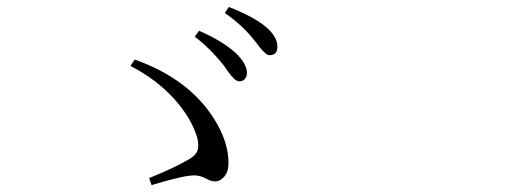

<svg xmlns="http://www.w3.org/2000/svg" viewBox="-20 -701 1540 560"><path d="M421.9 -161.1 415 -181.6Q492.2 -212.9 534.2 -238.3Q551.8 -249 556.2 -262.2Q560.5 -275.4 555.7 -297.9Q540 -353.5 490.2 -410.2Q436.5 -469.7 360.4 -508.8L373 -527.3Q532.2 -470.7 605.5 -352.5Q646.5 -287.1 646.5 -224.6Q646.5 -200.2 633.8 -185.5Q622.1 -171.9 606.4 -171.9Q595.7 -171.9 582 -179.7Q563.5 -189.5 546.9 -189.5Q515.6 -189.5 421.9 -161.1ZM676.8 -463.9Q665 -463.9 644.5 -493.2Q636.7 -503.9 632.8 -509.8Q590.8 -562.5 547.9 -593.8L560.5 -611.3Q629.9 -581.1 668 -545.9Q700.2 -514.6 700.2 -488.3Q700.2 -476.6 693.4 -469.7Q686.5 -462.9 676.8 -463.9ZM765.6 -540Q755.9 -540 736.3 -564.5Q726.6 -578.1 719.7 -585.9Q686.5 -627.9 635.7 -663.1L647.5 -680.7Q719.7 -652.3 754.4 -623.5Q789.1 -594.7 789.1 -564.5Q789.1 -540 765.6 -540Z"/></svg>

Font: Bpmf GenRyu Min R
Style: R
Weight: 400
Foundry: But Ko
Version: Version 1.320